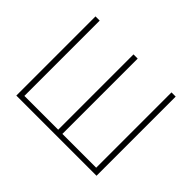

<svg xmlns="http://www.w3.org/2000/svg" viewBox="-141 -948 1197 1197"><g transform="rotate(45 457.5 -349.0)"><path d="M104 -698H141V-34H439V-698H476V-34H774V-698H811V0H104Z"/></g></svg>

Font: Plexus Sans ExtraLight
Style: Regular
Weight: 250
Version: Version 2.001;PS 002.001;hotconv 1.0.70;makeotf.lib2.5.58329